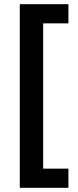

<svg xmlns="http://www.w3.org/2000/svg" viewBox="-20 -734 370 912"><path d="M305 158V67H185V-623H305V-714H74V158Z"/></svg>

Font: Noto Sans Gunjala Gondi Semibold
Style: Regular
Weight: 400
Designer: Ek Type
Foundry: Ek Type
Version: Version 1.004